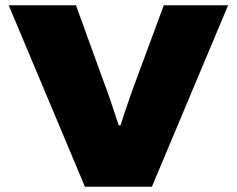

<svg xmlns="http://www.w3.org/2000/svg" viewBox="-20 -708 898 728"><path d="M302 0 13 -688H268L378 -385Q384 -371 393 -344Q402 -317 412 -287.5Q422 -258 430 -233H437Q444 -255 453.5 -283.5Q463 -312 472.5 -339.5Q482 -367 489 -385L601 -688H845L556 0Z"/></svg>

Font: Archivo SemiExpanded Black
Style: Regular
Weight: 900
Width: 6
Designer: Hector Gatti
Foundry: Omnibus-Type
Version: Version 2.001